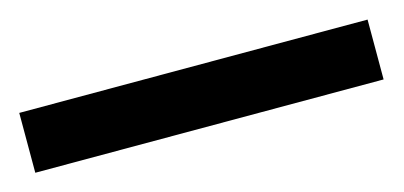

<svg xmlns="http://www.w3.org/2000/svg" viewBox="-28 -82 509 242"><g transform="rotate(-15 226.5 39.0)"><path d="M453.1 0H-1.4V78.1H453.1Z"/></g></svg>

Font: Inter-Regular
Style: Regular
Weight: 500
Designer: Rasmus Andersson
Foundry: rsms
Version: ""